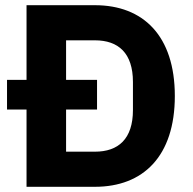

<svg xmlns="http://www.w3.org/2000/svg" viewBox="-20 -718 742 738"><path d="M82 0H345C530 0 652 -117 652 -349C652 -581 530 -698 345 -698H82V-411H7V-297H82ZM234 -135V-297H353V-411H234V-563H345C435 -563 491 -514 491 -403V-295C491 -184 435 -135 345 -135Z"/></svg>

Font: LVC Sans
Style: Bold
Weight: 700
Designer: Mike Abbink, Paul van der Laan, Pieter van Rosmalen
Foundry: Bold Monday
Version: Version 3.0